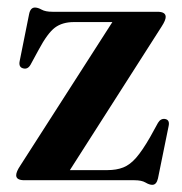

<svg xmlns="http://www.w3.org/2000/svg" viewBox="-20 -490 496 522"><path d="M419.5 -418 170 -27.5H272Q297 -27.5 315.2 -34.8Q333.5 -42 350.2 -61.2Q367 -80.5 388 -117L409.5 -156Q417 -168.5 429 -166.5Q442 -164 438.5 -147.5L409.5 -5Q405.5 12.5 394 12.5Q386 12.5 375.5 6.2Q365 0 345.5 0H46.5Q24 0 24 -13.5Q24 -23 35 -39.5L285.5 -430H181Q149.5 -430 129.2 -414.8Q109 -399.5 85 -354.5L63 -314Q55.5 -301 43.5 -304Q30 -307 33.5 -324L59 -451Q62.5 -469.5 75 -469.5Q83 -469.5 93.2 -463.8Q103.5 -458 122.5 -458H408Q430.5 -458 430.5 -444Q430.5 -435 419.5 -418Z"/></svg>

Font: Fraunces 72pt SemiBold
Style: Regular
Weight: 600
Version: Version 1.000;[b76b70a41]